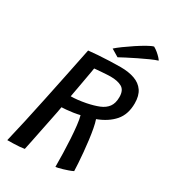

<svg xmlns="http://www.w3.org/2000/svg" viewBox="-208 -963 963 1082"><g transform="rotate(30 273.5 -422.0)"><path d="M16.4 13.6Q31.8 -49.9 49.3 -129.3Q66.8 -208.7 85.3 -296.8Q103.8 -384.8 122.4 -475.3Q141 -565.8 158.4 -651.5Q182.8 -654.4 218.7 -656.9Q254.6 -659.4 293.5 -660.9Q332.4 -662.4 364.2 -662.4Q416.7 -662.4 455 -648.7Q493.3 -635.1 514.2 -604.9Q535.1 -574.7 535.1 -524.9Q535.1 -452.5 496.2 -408.2Q457.4 -364 390.3 -339Q397.4 -319.1 403.4 -287.2Q409.4 -255.4 414.2 -217.9Q418.9 -180.4 422.4 -142.8Q425.8 -105.3 427.8 -74Q429.9 -42.6 430.2 -23.6Q417.5 -17.2 401.6 -11.7Q385.8 -6.1 370.3 -1.6Q354.9 2.9 343.1 5.7Q331.3 8.4 326.6 8.6Q326.6 -31.9 325.4 -78.8Q324.2 -125.6 321.5 -171.4Q318.8 -217.2 314.4 -254.9Q310.1 -292.7 303.6 -314.8Q283.1 -309.8 260 -306.4Q236.9 -303.1 217.4 -301.4Q198 -299.8 188.2 -299.6Q187 -290.9 181.9 -264.6Q176.8 -238.4 169.3 -201.9Q161.9 -165.5 153.9 -126.1Q146 -86.7 138.9 -51.5Q131.8 -16.2 126.6 7.1Q113.7 9.5 94.6 11Q75.4 12.5 54.7 13Q33.9 13.6 16.4 13.6ZM202.5 -379.1Q243.1 -379.1 298.6 -389.8Q343.8 -398.9 375.8 -411.9Q407.9 -424.9 425.2 -448.4Q442.6 -471.9 442.6 -512.3Q442.6 -556.9 415.4 -572.4Q388.2 -587.9 342.3 -587.9Q334.3 -587.9 319.2 -587.1Q304.2 -586.2 287.4 -585Q270.7 -583.8 257.2 -582.6Q243.6 -581.4 238.5 -580.9Q237.2 -572.1 233.5 -551.3Q229.8 -530.6 225.1 -504.3Q220.4 -478.1 215.7 -451.9Q210.9 -425.8 207.3 -405.9Q203.8 -386.1 202.5 -379.1ZM469.5 -856.8Q483.9 -848.8 496.8 -838Q509.7 -827.1 519 -817.1Q528.2 -807.1 531.4 -800.9Q513.4 -795.6 483.2 -782.1Q453.1 -768.6 420 -752.4Q386.9 -736.2 359.8 -722.1Q332.7 -707.9 320.9 -701.4L272.6 -730.3Q287 -743.5 314 -763.2Q341.1 -783 371.8 -803.3Q402.6 -823.6 429.2 -838.6Q455.8 -853.6 469.5 -856.8Z"/></g></svg>

Font: Grandstander Thin
Style: Italic
Weight: 100
Italic angle: -15°
Designer: Tyler Finck
Foundry: Etcetera Type Co
Version: Version 1.200